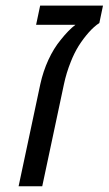

<svg xmlns="http://www.w3.org/2000/svg" viewBox="-20 -650 379 670"><path d="M191.4 -510.3Q219.2 -545.4 243.2 -563.5H106L120.1 -630.4H339.4L326.7 -569.8Q308.1 -557.6 289.3 -536.4Q270.5 -515.1 254.4 -489.7Q238.8 -464.4 227.1 -434.6Q211.4 -395.5 203.1 -356L127.4 0H44.9L120.6 -356Q130.4 -400.9 148.9 -441.2Q167.5 -481.4 191.4 -510.3Z"/></svg>

Font: Viking Open Sans
Style: Italic
Weight: 400
Italic angle: -12°
Foundry: Ascender Corporation
Version: Version 2.000